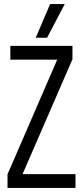

<svg xmlns="http://www.w3.org/2000/svg" viewBox="-20 -926 404 946"><path d="M17 0V-67L261 -630V-632H31V-700H337V-634L92 -70V-68H352V0ZM156 -740 227 -906H299L212 -740Z"/></svg>

Font: Georama Condensed
Style: Regular
Weight: 400
Width: 3
Designer: Jean-Baptiste Levee
Foundry: Production Type
Version: Version 1.000